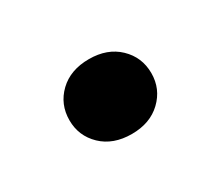

<svg xmlns="http://www.w3.org/2000/svg" viewBox="-45 -511 403 346"><g transform="rotate(-30 156.0 -338.0)"><path d="M68.4 -337.9Q68.4 -371.1 91.8 -393.6Q115.2 -416 153.8 -416Q191.9 -416 215.3 -393.6Q238.8 -371.1 238.8 -337.9Q238.8 -305.2 215.3 -282.7Q191.9 -260.3 153.8 -260.3Q115.2 -260.3 91.8 -282.7Q68.4 -305.2 68.4 -337.9Z"/></g></svg>

Font: Vazirmatn RD UI ExtraBold
Style: Regular
Weight: 800
Designer: Saber Rastikerdar
Foundry: Saber Rastikerdar
Version: Version 33.003